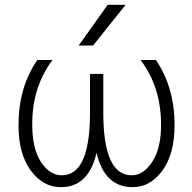

<svg xmlns="http://www.w3.org/2000/svg" viewBox="-20 -774 807 805"><path d="M431.6 -753.9H506.8L370.1 -583H309.6ZM384.8 -133.8Q351.6 10.7 235.4 10.7Q160.2 10.7 108.9 -59.1Q57.6 -128.9 57.6 -249Q57.6 -408.2 136.7 -522.5H200.2Q114.3 -408.2 115.2 -251Q115.2 -150.4 151.9 -94.7Q188.5 -39.1 239.3 -39.1Q357.4 -39.1 357.4 -301.8V-463.9H413.1V-301.8Q413.1 -39.1 532.2 -39.1Q581.1 -39.1 618.2 -95.2Q655.3 -151.4 655.3 -251Q655.3 -409.2 569.3 -522.5H633.8Q711.9 -407.2 711.9 -249Q711.9 -128.9 661.1 -59.1Q610.4 10.7 536.1 10.7Q418 10.7 384.8 -133.8Z"/></svg>

Font: Gen Shin Gothic Light
Style: Regular
Weight: 200
Designer: [Source Han Sans]
Ryoko NISHIZUKA  (kana & ideographs); Paul D. Hunt (Latin, Greek & Cyrillic); Wenlong ZHANG  (bopomofo
Version: Version 1.002.20150607